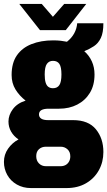

<svg xmlns="http://www.w3.org/2000/svg" viewBox="-21 -745 545 975"><path d="M136 210Q96 210 64.5 192Q33 174 16 143.5Q-1 113 -1 77Q-1 40 20 10Q41 -20 73 -37Q49 -53 35.5 -76.5Q22 -100 22 -128Q22 -161 44.5 -191Q67 -221 109 -234Q77 -259 57.5 -291Q38 -323 38 -364Q38 -425 64.5 -463.5Q91 -502 139 -521Q187 -540 249 -540Q271 -540 287.5 -538Q304 -536 319 -533Q343 -552 356 -576Q369 -600 371 -627H504Q504 -579 491 -552Q478 -525 456 -510.5Q434 -496 407 -485Q432 -463 445.5 -433Q459 -403 459 -367Q459 -312 435.5 -273.5Q412 -235 371.5 -214Q331 -193 279 -193H226Q202 -193 189.5 -186Q177 -179 177 -164Q177 -150 188.5 -142.5Q200 -135 223 -135H350Q428 -135 466 -88.5Q504 -42 504 27Q504 78 481 119.5Q458 161 416 185.5Q374 210 317 210ZM212 99H287Q301 99 312 93Q323 87 329.5 75.5Q336 64 336 49Q336 26 321.5 13Q307 0 287 0H212Q191 0 177 12.5Q163 25 163 48Q163 71 177 85Q191 99 212 99ZM248 -297Q270 -297 280.5 -313Q291 -329 291 -367Q291 -405 280.5 -420.5Q270 -436 248 -436Q228 -436 217 -420.5Q206 -405 206 -367Q206 -342 210.5 -326.5Q215 -311 224.5 -304Q234 -297 248 -297ZM77 -725H191L269 -635H226L305 -725H417L313 -592H182Z"/></svg>

Font: Archivo Condensed Black
Style: Regular
Weight: 900
Width: 3
Designer: Hector Gatti
Foundry: Omnibus-Type
Version: Version 2.001